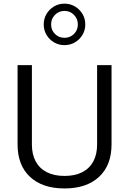

<svg xmlns="http://www.w3.org/2000/svg" viewBox="-20 -1036 713 1061"><path d="M516.6 -676.2V-237.4Q516.6 -182.7 495.6 -143.9Q474.6 -105 434.4 -84.4Q394.2 -63.8 336.5 -63.8Q279.2 -63.8 238.8 -84.4Q198.5 -105 177.4 -143.9Q156.3 -182.7 156.3 -237.4V-676.2H77.1V-238.6Q77.1 -122.7 145.8 -58.7Q214.6 5.4 336.5 5.4Q458.3 5.4 527.3 -58.7Q596.4 -122.7 596.4 -238.6V-676.2ZM336.3 -975.7Q367.5 -975.7 388.8 -953.9Q410.2 -932.2 410.2 -901Q410.2 -869.7 388.8 -848.4Q367.5 -827.1 336.3 -827.1Q305.1 -827.1 283.7 -848.4Q262.4 -869.7 262.4 -901Q262.4 -932.2 283.7 -953.9Q305.1 -975.7 336.3 -975.7ZM336.2 -1015.8Q304.4 -1015.8 278.4 -1000.3Q252.4 -984.7 237 -958.8Q221.6 -932.8 221.6 -901Q221.6 -869.1 237 -843.3Q252.3 -817.4 278.4 -802Q304.5 -786.6 336.3 -786.6Q368.1 -786.6 394.2 -802Q420.3 -817.4 435.8 -843.3Q451.3 -869.1 451.3 -901Q451.3 -932.8 435.8 -958.8Q420.3 -984.7 394.2 -1000.3Q368.1 -1015.8 336.2 -1015.8Z"/></svg>

Font: Estedad-FD VF
Style: Regular
Weight: 100
Designer: Amin Abedi
Version: Version 7.3